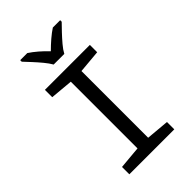

<svg xmlns="http://www.w3.org/2000/svg" viewBox="-274 -1046 1148 1148"><g transform="rotate(-45 300.0 -472.0)"><path d="M110 0V-62L254 -75V-639L110 -652V-714H490V-652L344 -639V-75L490 -62V0ZM254 -784Q241 -807 219 -833.5Q197 -860 173 -886Q149 -912 131 -931V-944H191Q217 -927 245 -903Q273 -879 298 -852Q325 -879 353 -903Q381 -927 407 -944H469V-931Q450 -912 425.5 -886Q401 -860 378.5 -833.5Q356 -807 344 -784Z"/></g></svg>

Font: Noto Sans Mono
Style: Regular
Weight: 400
Designer: Monotype Design Team
Foundry: Monotype Imaging Inc.
Version: Version 2.014